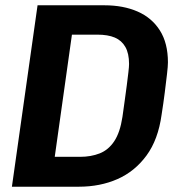

<svg xmlns="http://www.w3.org/2000/svg" viewBox="-20 -706 655 726"><path d="M25 0 122 -686H375Q446 -686 500 -662.5Q554 -639 584.5 -591Q615 -543 615 -470Q615 -456 611.5 -426Q608 -396 603 -356Q598 -316 591 -272Q578 -178 534 -118Q490 -58 424.5 -29Q359 0 278 0ZM187 -113H283Q324 -113 357 -126Q390 -139 412 -172Q434 -205 443 -264Q447 -294 451.5 -325Q456 -356 459.5 -384Q463 -412 465.5 -433Q468 -454 468 -464Q468 -504 454 -528.5Q440 -553 414 -564Q388 -575 348 -575H252Z"/></svg>

Font: Chivo Mono SemiBold
Style: Italic
Weight: 600
Italic angle: -8.05°
Monospace: yes
Version: Version 1.008